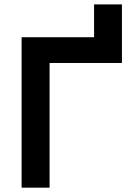

<svg xmlns="http://www.w3.org/2000/svg" viewBox="-20 -865 626 885"><path d="M79.6 0V-693.4H208.5V0ZM79.6 -574.7V-693.4H542V-574.7ZM413.6 -620.1V-844.7H542V-620.1Z"/></svg>

Font: Cascadia Code
Style: Regular
Weight: 400
Monospace: yes
Designer: Aaron Bell
Foundry: Saja Typeworks
Version: Version 2106.017